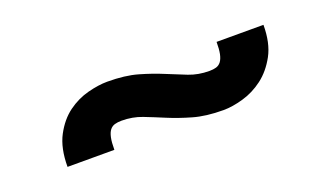

<svg xmlns="http://www.w3.org/2000/svg" viewBox="-30 -649 622 361"><g transform="rotate(-20 281.0 -468.5)"><path d="M187.5 -453.1Q209.5 -453.1 228.3 -445.8Q247.1 -438.5 268.1 -429.7Q289.1 -420.9 314.5 -413.6Q339.8 -406.2 375 -406.2Q392.6 -406.2 414.3 -412.4Q436 -418.5 455.1 -432.9Q474.1 -447.3 487.1 -471.2Q500 -495.1 500 -531.2H406.2Q406.2 -516.6 404.3 -507.3Q402.3 -498 398.4 -492.9Q394.5 -487.8 388.7 -486.1Q382.8 -484.4 375 -484.4Q353 -484.4 334.2 -491.7Q315.4 -499 294.4 -507.8Q273.4 -516.6 248 -523.9Q222.7 -531.2 187.5 -531.2Q169.9 -531.2 148.2 -525.6Q126.5 -520 107.4 -506.1Q88.4 -492.2 75.4 -467.8Q62.5 -443.4 62.5 -406.2H156.2Q156.2 -421.4 158.2 -430.7Q160.2 -439.9 164.1 -444.8Q168 -449.7 173.8 -451.4Q179.7 -453.1 187.5 -453.1Z"/></g></svg>

Font: Michroma
Style: Regular
Weight: 400
Version: Version 1.000